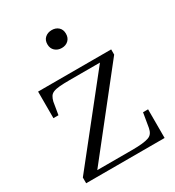

<svg xmlns="http://www.w3.org/2000/svg" viewBox="-180 -853 872 958"><g transform="rotate(-30 256.0 -374.0)"><path d="M102 -14 85 -29H314Q349 -29 372 -31.5Q395 -34 409.5 -39Q424 -44 431.5 -55Q439 -66 442 -82L456 -165H485V0H33V-33L404 -500L418 -487H219Q184 -487 161 -485Q138 -483 125 -477.5Q112 -472 105.5 -461.5Q99 -451 95 -435L83 -363H54V-516H475V-486ZM266 -645Q243 -645 227.5 -659Q212 -673 212 -697Q212 -721 227.5 -734.5Q243 -748 266 -748Q289 -748 304 -734.5Q319 -721 319 -697Q319 -673 304 -659Q289 -645 266 -645Z"/></g></svg>

Font: Roboto Serif 120pt Expanded Light
Style: Regular
Weight: 300
Width: 7
Designer: Greg Gazdowicz
Foundry: Commercial Type
Version: Version 1.008